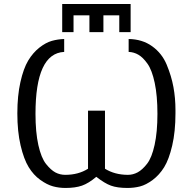

<svg xmlns="http://www.w3.org/2000/svg" viewBox="-20 -909 956 951"><path d="M65.9 -347.2Q65.9 -435.1 81.1 -502.4Q96.2 -569.8 119.6 -608.9Q143.1 -647.9 175 -673.1Q207 -698.2 236.6 -706.5Q266.1 -714.8 297.9 -715.8V-651.9Q155.8 -645 155.8 -345.2Q155.8 -254.4 169.9 -190.7Q184.1 -127 208 -96.9Q231.9 -66.9 254.4 -54.9Q276.9 -43 303.2 -43Q368.2 -43 416 -73.2V-360.8H500V-73.2Q547.9 -43.5 611.8 -43H613.8Q638.7 -43 661.9 -55.4Q685.1 -67.9 708.5 -97.9Q731.9 -127.9 745.8 -191.4Q759.8 -254.9 759.8 -345Q759.8 -435.1 746.3 -498.5Q732.9 -562 710.4 -593.5Q688 -625 665.5 -637.9Q643.1 -650.9 617.2 -651.9V-715.8Q685.1 -714.8 733.6 -679.9Q782.2 -645 805.7 -588.6Q829.1 -532.2 839.1 -477.5Q849.1 -422.9 849.1 -363.8V-347.2Q849.1 -257.3 833 -188.2Q816.9 -119.1 793 -80.6Q769 -42 736.1 -17.6Q703.1 6.8 673.6 14.4Q644 22 611.8 22Q561 22 529.5 10.5Q498 -1 457 -33.2Q418.9 -1 386 10.5Q353 22 304.2 22Q272 22 242.4 13.9Q212.9 5.9 179.4 -18.1Q146 -42 122.1 -81.1Q98.1 -120.1 82 -188.7Q65.9 -257.3 65.9 -347.2ZM288.1 -750V-889.2H627V-750H570.8V-833H492.2V-750H422.9V-833H344.2V-750Z"/></svg>

Font: CMU Sans Serif
Style: Medium
Weight: 500
Version: Version 0.7.0